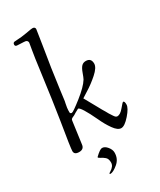

<svg xmlns="http://www.w3.org/2000/svg" viewBox="-234 -826 920 1102"><g transform="rotate(-30 226.0 -275.0)"><path d="M137 79Q171 46 185 46Q203 46 219 65.5Q235 85 235 105Q235 147 203.5 173Q172 199 154 199Q149 199 149 195Q149 193 159 187Q189 169 189 144Q189 119 176 108Q163 97 150 91Q137 85 137 79ZM116 -176 96 -29Q93 1 61 1Q29 1 29 -23Q29 -44 56 -206L76 -339Q90 -436 100.5 -517.5Q111 -599 118.5 -641.5Q126 -684 126 -686Q126 -705 101 -705L60 -707Q45 -707 45 -719Q45 -734 60 -734Q107 -736 140.5 -742.5Q174 -749 182 -749Q200 -749 200 -734Q200 -730 193 -688L184 -630Q162 -501 144 -363L135 -294Q135 -291 132 -280Q126 -251 126 -238.5Q126 -226 126 -222Q128 -215 137 -215Q146 -215 207 -263Q268 -311 290 -347Q296 -358 305 -383.5Q314 -409 325 -421Q336 -433 354 -433Q389 -433 389 -396Q389 -370 350.5 -336Q312 -302 273.5 -278.5Q235 -255 235 -254L285 -164Q289 -157 296 -144Q303 -131 308 -124L318 -106Q337 -75 343 -71Q349 -67 353 -67Q373 -67 396 -95Q419 -123 423 -123Q432 -123 432 -100Q432 -77 397 -37Q362 3 339 3Q316 3 291.5 -31.5Q267 -66 248 -108Q196 -218 179 -218L155 -205Q140 -195 134 -193Q128 -191 124 -188Q120 -185 119.5 -185Q119 -185 117.5 -181Q116 -177 116 -176Z"/></g></svg>

Font: Sorts Mill Goudy
Style: Italic
Weight: 400
Italic angle: -7.40001°
Version: Version 003.101